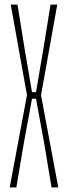

<svg xmlns="http://www.w3.org/2000/svg" viewBox="-20 -820 298 840"><path d="M22.5 0 98 -404 27 -800H56.5L87 -610.5L120 -417H137.5L170.5 -610.5L201 -800H230.5L159.5 -403.5L235 0H205.5L172.5 -198L137.5 -388H120L85 -198L51.5 0Z"/></svg>

Font: Big Shoulders Display ExtraLight
Style: Regular
Weight: 250
Designer: Patric King
Foundry: XO Type Co
Version: Version 2.002